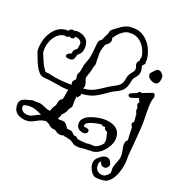

<svg xmlns="http://www.w3.org/2000/svg" viewBox="-142 -805 1129 1230"><g transform="rotate(15 423.0 -190.0)"><path d="M541 146Q540 146 538 146Q536 146 532 145Q522 145 510.5 144.5Q499 144 487 143Q481 143 475 143.5Q469 144 462 144Q444 144 427.5 139.5Q411 135 401 122Q397 120 393 117.5Q389 115 386 112Q377 110 368.5 106.5Q360 103 352 100Q348 100 344.5 99.5Q341 99 337 95L336 94L334 95Q332 96 329.5 96.5Q327 97 322 97Q300 97 287 85Q274 73 266 73Q256 73 245 65.5Q234 58 226 48Q223 46 220 44.5Q217 43 214 41L206 35Q203 36 200 36Q197 36 195 36Q177 36 159.5 43Q142 50 124.5 57.5Q107 65 89 65Q55 65 26 46.5Q-3 28 -3 -12Q-3 -43 16.5 -54Q36 -65 61 -66Q62 -67 64 -67Q69 -68 75 -69.5Q81 -71 85 -71Q97 -71 103 -69Q109 -67 119 -67Q138 -67 152.5 -60Q167 -53 181 -45Q195 -37 211 -35Q215 -44 219 -52Q223 -60 227 -64Q240 -80 242.5 -91Q245 -102 249 -111Q253 -120 271 -130Q276 -143 280 -161Q284 -179 290 -195Q262 -198 240.5 -203Q219 -208 191.5 -215.5Q164 -223 117 -231Q99 -234 85.5 -251Q72 -268 63 -291Q54 -314 48 -337Q42 -360 37 -376Q35 -380 35 -385Q35 -424 51.5 -465Q68 -506 100.5 -534.5Q133 -563 179 -563Q182 -563 185 -562Q188 -561 190 -560L193 -563Q198 -568 203 -571.5Q208 -575 215 -575Q223 -575 230 -570Q236 -573 243 -573Q259 -573 277.5 -565Q296 -557 310 -541Q324 -525 324 -499Q324 -475 316 -457Q308 -439 288 -428Q282 -410 275 -398.5Q268 -387 251 -387Q248 -387 244.5 -387.5Q241 -388 236 -389Q218 -393 218 -403Q218 -411 229 -418Q240 -425 249 -424V-426Q255 -445 258 -449Q261 -453 277 -463Q279 -465 281 -473.5Q283 -482 285 -490Q287 -498 287 -499Q287 -515 273.5 -525Q260 -535 244 -535Q243 -520 226 -520Q215 -520 210 -528Q207 -526 202 -523.5Q197 -521 191 -521Q187 -521 183.5 -522.5Q180 -524 177 -525Q147 -525 123 -504Q99 -483 85.5 -451Q72 -419 72 -385Q81 -355 91 -325.5Q101 -296 118 -270Q125 -266 133.5 -265.5Q142 -265 149 -262Q185 -249 224 -242Q263 -235 303 -232Q300 -237 300 -243Q300 -255 307 -261Q314 -267 321 -274Q321 -282 320 -288Q319 -294 319 -298Q319 -303 321.5 -309Q324 -315 331 -325Q334 -329 339 -352Q344 -375 353 -392Q368 -422 373 -440.5Q378 -459 381 -478.5Q384 -498 391 -531Q394 -545 400.5 -551Q407 -557 415 -561Q427 -586 443 -608Q445 -623 453 -632.5Q461 -642 486 -655Q488 -657 490 -658Q492 -659 494 -660Q511 -672 530.5 -679.5Q550 -687 571 -687Q624 -687 658 -660.5Q692 -634 709 -593.5Q726 -553 726 -512V-510Q726 -508 725.5 -505.5Q725 -503 721 -499L725 -489Q722 -481 714.5 -475.5Q707 -470 705 -465Q707 -458 708 -451.5Q709 -445 709 -438Q709 -416 700 -403Q691 -390 680.5 -380.5Q670 -371 666 -356Q657 -321 644 -303.5Q631 -286 614 -277.5Q597 -269 577.5 -262Q558 -255 535 -240Q503 -220 468.5 -206Q434 -192 388 -192H376V-189Q376 -180 368.5 -173.5Q361 -167 355 -161Q355 -163 354.5 -163.5Q354 -164 355 -165Q352 -168 352 -171Q346 -140 345 -129Q344 -118 344 -110Q344 -99 339.5 -93Q335 -87 327 -80Q317 -59 307.5 -48Q298 -37 286 -29Q287 -28 287 -25Q287 -21 283 -15Q279 -9 274 -4L276 1Q282 6 293 5Q304 4 316.5 8.5Q329 13 341 37Q343 40 344.5 43Q346 46 348 48Q365 52 372.5 52.5Q380 53 393 69L397 74Q400 75 401 78Q419 78 427 93Q441 98 458 101Q475 104 491 106Q494 106 497.5 105.5Q501 105 504 105Q508 105 516 106Q524 107 531 108Q535 108 538.5 108.5Q542 109 545 109H549Q562 107 576 98Q590 89 601 77Q601 74 603 68Q606 60 606 51Q606 39 603 25.5Q600 12 600 1Q591 -1 584 -10Q579 -16 579 -26V-27H570Q561 -27 555 -35Q553 -35 550.5 -35.5Q548 -36 546 -36Q539 -36 523 -34.5Q507 -33 489 -29Q471 -25 458.5 -18Q446 -11 446 0Q446 2 446.5 3.5Q447 5 447 5Q452 8 457 8.5Q462 9 467 11Q483 14 483 27Q483 34 476.5 40.5Q470 47 458 47Q447 47 431 39Q409 26 409 0Q409 -23 424 -37.5Q439 -52 461 -59.5Q483 -67 506.5 -70Q530 -73 546 -73Q561 -73 581.5 -69.5Q602 -66 621 -56.5Q640 -47 653 -29.5Q666 -12 666 17Q666 47 647 77Q628 107 599.5 126.5Q571 146 541 146ZM388 -228Q423 -228 452.5 -240Q482 -252 510.5 -268.5Q539 -285 569 -297Q597 -308 608 -319.5Q619 -331 623 -344.5Q627 -358 631.5 -372.5Q636 -387 651 -403Q659 -411 665.5 -419Q672 -427 672 -438Q672 -447 669.5 -453.5Q667 -460 667 -467Q667 -473 670 -479Q673 -485 681 -493L684 -496Q683 -497 683 -500Q683 -505 685.5 -510Q688 -515 689 -518Q688 -552 674 -582Q660 -612 634 -631Q608 -650 571 -650Q553 -650 533 -640Q530 -638 527 -635.5Q524 -633 519 -631L515 -629Q494 -613 476 -590Q476 -586 476.5 -582Q477 -578 477 -573Q477 -566 471 -557Q465 -548 443 -535Q433 -515 426.5 -494.5Q420 -474 420 -455V-453Q422 -450 420 -447Q417 -427 417.5 -411Q418 -395 408 -379Q403 -359 395.5 -340.5Q388 -322 380 -305Q376 -298 381.5 -280.5Q387 -263 387 -252Q387 -238 378 -229ZM89 28Q103 28 122 19Q141 10 162 4Q141 -10 118 -20Q95 -30 66 -30Q56 -30 45 -28Q34 -26 34 -12Q34 5 48.5 16.5Q63 28 89 28ZM816 -380Q801 -380 783.5 -392.5Q766 -405 766 -424Q766 -432 774.5 -440Q783 -448 788 -452Q796 -459 800.5 -463Q805 -467 816 -467Q828 -467 838.5 -454.5Q849 -442 849 -433Q850 -426 847.5 -413.5Q845 -401 838 -390.5Q831 -380 816 -380ZM678 304Q676 305 667 306Q658 307 647 307Q631 307 614.5 304.5Q598 302 590 295Q576 282 568 263Q560 244 560 226Q560 205 570 192Q581 179 599 168Q617 157 634 157Q648 157 658 166Q668 175 672 197Q674 205 664 216Q654 227 642 226Q627 224 621 216.5Q615 209 613.5 201.5Q612 194 612 194Q602 198 599 209Q596 220 596 230Q596 249 610 262.5Q624 276 645 276Q649 276 652.5 275.5Q656 275 660 274L663 271Q665 270 668 268.5Q671 267 674 265Q682 259 690 249Q692 237 692 225Q692 213 697 201Q707 178 713.5 165.5Q720 153 723.5 142Q727 131 727 114Q727 108 726.5 100.5Q726 93 725 84Q724 79 723.5 73Q723 67 723 61Q723 48 726.5 36.5Q730 25 740 20L742 19Q742 -4 743 -25.5Q744 -47 746 -68Q745 -71 743.5 -73.5Q742 -76 741 -78Q738 -84 738 -89Q738 -101 750 -105L751 -121Q751 -126 750.5 -131Q750 -136 750 -141Q750 -150 752 -154L750 -159Q742 -182 744.5 -186Q747 -190 747 -197Q747 -202 743 -210Q741 -216 741 -218Q741 -228 749 -234L750 -235Q749 -240 746.5 -247.5Q744 -255 741 -260Q737 -262 732 -260Q726 -258 724 -258Q716 -256 707.5 -253.5Q699 -251 690 -250H687Q680 -250 675.5 -254.5Q671 -259 671 -263Q671 -272 682 -277Q688 -280 705.5 -284.5Q723 -289 725 -293Q729 -301 738 -301Q745 -301 749 -297L752 -298Q775 -304 796.5 -310.5Q818 -317 818 -317Q828 -317 830.5 -312Q833 -307 833 -300Q834 -292 833 -290Q821 -266 816.5 -228Q812 -190 810 -150.5Q808 -111 803 -82Q799 -54 793 -19.5Q787 15 781.5 48.5Q776 82 771 107Q769 134 766 157Q756 209 734 248.5Q712 288 678 304Z"/></g></svg>

Font: Are You Serious
Style: Regular
Weight: 400
Designer: Robert E. Leuschke
Foundry: Robert E. Leuschke
Version: Version 1.100